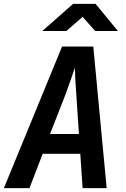

<svg xmlns="http://www.w3.org/2000/svg" viewBox="-29 -970 649 990"><path d="M189 -810H313L397 -883L462 -810H579L464 -950H348ZM-9 0H123L191 -177H385L397 0H521L452 -730H291ZM229 -279 306 -476C330 -540 349 -597 357 -621C357 -597 360 -540 365 -475L378 -279Z"/></svg>

Font: JetBrains Mono
Style: Bold Italic
Weight: 558
Italic angle: -9°
Monospace: yes
Designer: Philipp Nurullin, Konstantin Bulenkov
Foundry: JetBrains
Version: Version 2.305